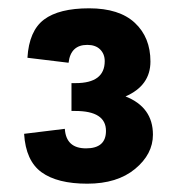

<svg xmlns="http://www.w3.org/2000/svg" viewBox="-20 -774 427 462"><path d="M136 -464Q139 -417 187 -417Q235 -417 235 -459Q235 -507 161 -507H152V-574H162Q232 -574 232 -627Q232 -644 221 -655Q210 -666 190 -666Q150 -666 145 -623L46 -635Q50 -700 86 -727Q122 -754 194.5 -754Q267 -754 304.5 -719Q342 -684 342 -626Q342 -568 282 -542Q348 -516 348 -450Q348 -403 305 -367.5Q262 -332 190 -332Q118 -332 80 -359.5Q42 -387 38 -452Z"/></svg>

Font: Sintony
Style: Bold
Weight: 700
Designer: Eduardo Rodriguez Tunni
Foundry: Eduardo Rodriguez Tunni
Version: Version 1.001